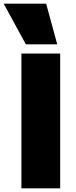

<svg xmlns="http://www.w3.org/2000/svg" viewBox="-50 -1020 412 1040"><path d="M66 0V-730H276V0ZM90 -780 -30 -1000H200L260 -780Z"/></svg>

Font: M PLUS 2 Thin Black
Style: Regular
Weight: 900
Version: Version 1.001